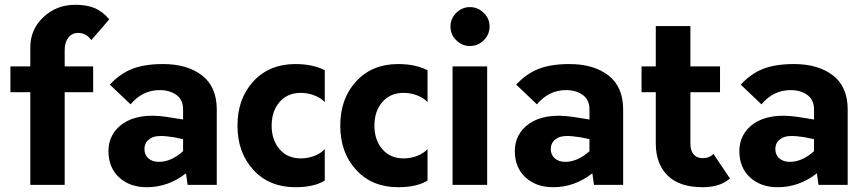

<svg xmlns="http://www.w3.org/2000/svg" viewBox="-20 -780 3653 810"><path d="M252.9 -569.8V-500H373V-391.1H252.9V0H107.9V-391.1H23.9V-500H107.9V-580.1Q107.9 -655.8 163.1 -707.8Q218.3 -759.8 297.9 -759.8Q346.7 -759.8 380.4 -745.4Q414.1 -731 440.9 -698.2L365.2 -610.8Q343.8 -641.1 309.1 -641.1Q283.7 -641.1 268.3 -621.1Q252.9 -601.1 252.9 -569.8Z M667.5 -509.8Q770.5 -509.8 832.5 -461.7Q894.5 -413.6 894.5 -317.9V0H771.5L764.6 -48.8Q689.5 9.8 599.6 9.8Q527.3 9.8 482.4 -31.7Q437.5 -73.2 437.5 -143.1Q437.5 -178.2 452.9 -208Q468.3 -237.8 499 -259Q529.8 -280.3 575.4 -288.1Q621.1 -295.9 681.6 -287.1L752.4 -275.9V-318.8Q752.4 -359.4 723.9 -379.6Q695.3 -399.9 653.8 -399.9Q581.1 -399.9 530.8 -339.8L443.4 -422.9Q485.4 -468.8 537.6 -489.3Q589.8 -509.8 667.5 -509.8ZM589.4 -150.9Q589.4 -126.5 606.2 -111.8Q623 -97.2 650.4 -97.2Q702.1 -97.2 752.4 -142.1V-192.9L712.4 -201.2Q675.8 -207 652.1 -206.1Q628.4 -205.1 614.5 -196Q600.6 -187 595 -176Q589.4 -165 589.4 -150.9Z M1226.1 9.8Q1116.2 9.8 1049.1 -63Q981.9 -135.7 981.9 -250Q981.9 -364.3 1049.1 -437Q1116.2 -509.8 1226.1 -509.8Q1298.3 -509.8 1350.1 -483.9V-349.1Q1334 -366.7 1306.6 -377.4Q1279.3 -388.2 1249 -388.2Q1192.9 -388.2 1159.4 -349.6Q1126 -311 1126 -250Q1126 -189.5 1159.4 -150.6Q1192.9 -111.8 1249 -111.8Q1279.8 -111.8 1306.9 -122.6Q1334 -133.3 1350.1 -150.9V-18.1Q1304.2 9.8 1226.1 9.8Z M1659.7 9.8Q1549.8 9.8 1482.7 -63Q1415.5 -135.7 1415.5 -250Q1415.5 -364.3 1482.7 -437Q1549.8 -509.8 1659.7 -509.8Q1731.9 -509.8 1783.7 -483.9V-349.1Q1767.6 -366.7 1740.2 -377.4Q1712.9 -388.2 1682.6 -388.2Q1626.5 -388.2 1593 -349.6Q1559.6 -311 1559.6 -250Q1559.6 -189.5 1593 -150.6Q1626.5 -111.8 1682.6 -111.8Q1713.4 -111.8 1740.5 -122.6Q1767.6 -133.3 1783.7 -150.9V-18.1Q1737.8 9.8 1659.7 9.8Z M1962.4 -585.9Q1929.2 -585.9 1904.8 -610.1Q1880.4 -634.3 1880.4 -668Q1880.4 -701.7 1904.8 -725.8Q1929.2 -750 1962.4 -750Q1996.1 -750 2020.8 -725.8Q2045.4 -701.7 2045.4 -668Q2045.4 -634.3 2020.8 -610.1Q1996.1 -585.9 1962.4 -585.9ZM1889.2 0V-500H2035.2V0Z M2381.8 -509.8Q2484.9 -509.8 2546.9 -461.7Q2608.9 -413.6 2608.9 -317.9V0H2485.8L2479 -48.8Q2403.8 9.8 2314 9.8Q2241.7 9.8 2196.8 -31.7Q2151.9 -73.2 2151.9 -143.1Q2151.9 -178.2 2167.2 -208Q2182.6 -237.8 2213.4 -259Q2244.1 -280.3 2289.8 -288.1Q2335.4 -295.9 2396 -287.1L2466.8 -275.9V-318.8Q2466.8 -359.4 2438.2 -379.6Q2409.7 -399.9 2368.2 -399.9Q2295.4 -399.9 2245.1 -339.8L2157.7 -422.9Q2199.7 -468.8 2252 -489.3Q2304.2 -509.8 2381.8 -509.8ZM2303.7 -150.9Q2303.7 -126.5 2320.6 -111.8Q2337.4 -97.2 2364.7 -97.2Q2416.5 -97.2 2466.8 -142.1V-192.9L2426.8 -201.2Q2390.1 -207 2366.5 -206.1Q2342.8 -205.1 2328.9 -196Q2314.9 -187 2309.3 -176Q2303.7 -165 2303.7 -150.9Z M2989.7 -130.9 3059.6 -26.9Q3017.1 9.8 2945.3 9.8Q2846.2 9.8 2796.4 -39.6Q2746.6 -88.9 2746.6 -174.8V-391.1H2686.5V-500H2746.6V-669.9H2892.6V-500H3017.6V-391.1H2892.6V-173.8Q2892.6 -144 2906.5 -128.4Q2920.4 -112.8 2944.3 -112.8Q2973.1 -112.8 2989.7 -130.9Z M3329.1 -509.8Q3432.1 -509.8 3494.1 -461.7Q3556.2 -413.6 3556.2 -317.9V0H3433.1L3426.3 -48.8Q3351.1 9.8 3261.2 9.8Q3189 9.8 3144 -31.7Q3099.1 -73.2 3099.1 -143.1Q3099.1 -178.2 3114.5 -208Q3129.9 -237.8 3160.6 -259Q3191.4 -280.3 3237.1 -288.1Q3282.7 -295.9 3343.3 -287.1L3414.1 -275.9V-318.8Q3414.1 -359.4 3385.5 -379.6Q3356.9 -399.9 3315.4 -399.9Q3242.7 -399.9 3192.4 -339.8L3105 -422.9Q3147 -468.8 3199.2 -489.3Q3251.5 -509.8 3329.1 -509.8ZM3251 -150.9Q3251 -126.5 3267.8 -111.8Q3284.7 -97.2 3312 -97.2Q3363.8 -97.2 3414.1 -142.1V-192.9L3374 -201.2Q3337.4 -207 3313.7 -206.1Q3290 -205.1 3276.1 -196Q3262.2 -187 3256.6 -176Q3251 -165 3251 -150.9Z"/></svg>

Font: Orkney
Style: Bold
Weight: 700
Designer: Samuel Oakes and Alfredo Marco Pradil
Foundry: Alfredo Marco Pradil
Version: 1.0